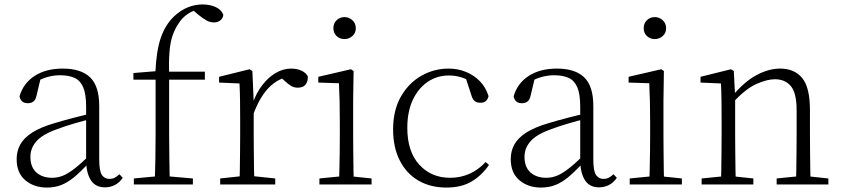

<svg xmlns="http://www.w3.org/2000/svg" viewBox="-20 -831 3788 865"><path d="M191 14Q133 14 94 -19Q55 -52 55 -114Q55 -151 71.5 -180.5Q88 -210 125.5 -234Q163 -258 225 -276Q268 -289 312.5 -300.5Q357 -312 397 -321V-297Q357 -287 315.5 -275Q274 -263 237 -249Q170 -225 143.5 -194Q117 -163 117 -125Q117 -78 144 -54Q171 -30 215 -30Q240 -30 263.5 -39.5Q287 -49 316.5 -72Q346 -95 386 -134L392 -89H373Q341 -55 313 -32Q285 -9 256 2.5Q227 14 191 14ZM453 13Q411 13 390.5 -17.5Q370 -48 368 -102V-106V-350Q368 -407 355 -437.5Q342 -468 316 -480Q290 -492 250 -492Q220 -492 190 -483Q160 -474 128 -454L164 -482L145 -402Q141 -382 131 -374Q121 -366 105 -366Q74 -366 68 -397Q85 -456 136 -489Q187 -522 263 -522Q345 -522 386 -482.5Q427 -443 427 -354V-113Q427 -61 439 -43Q451 -25 473 -25Q486 -25 496 -30Q506 -35 518 -46L533 -30Q518 -8 497.5 2.5Q477 13 453 13Z M583 0V-27L700 -38H722L849 -27V0ZM677 0Q679 -56 680 -113Q681 -170 681 -226V-472H581V-502L704 -512L680 -500V-504Q684 -600 704 -659.5Q724 -719 765 -758Q794 -785 826.5 -798Q859 -811 893 -811Q927 -811 953 -798.5Q979 -786 986 -764Q985 -750 973.5 -740Q962 -730 943 -730Q926 -730 910 -739Q894 -748 873 -765L845 -789V-798H884V-789Q854 -787 827 -769Q800 -751 783 -723Q767 -699 757 -669.5Q747 -640 743.5 -596Q740 -552 742 -485V-226Q742 -170 743 -113Q744 -56 745 0ZM712 -472V-508H903V-472Z M972 0V-27L1083 -39H1106L1220 -27V0ZM1059 0Q1060 -24 1060.5 -64.5Q1061 -105 1061.5 -149Q1062 -193 1062 -226V-281Q1062 -333 1061.5 -375.5Q1061 -418 1059 -455L967 -459V-485L1104 -519L1117 -511L1123 -371V-370V-226Q1123 -193 1123.5 -149Q1124 -105 1124.5 -64.5Q1125 -24 1126 0ZM1122 -318 1105 -367H1119Q1135 -413 1162 -448Q1189 -483 1222.5 -502.5Q1256 -522 1292 -522Q1319 -522 1339.5 -512Q1360 -502 1367 -486Q1367 -462 1356 -449Q1345 -436 1321 -436Q1305 -436 1291.5 -444Q1278 -452 1261 -468L1238 -488H1287Q1231 -477 1191 -436Q1151 -395 1122 -318Z M1419 0V-27L1530 -38H1549L1654 -27V0ZM1507 0Q1508 -24 1509 -64.5Q1510 -105 1510.5 -149Q1511 -193 1511 -226V-281Q1511 -332 1510 -375Q1509 -418 1507 -456L1414 -459V-485L1561 -519L1573 -511L1571 -377V-226Q1571 -193 1571.5 -149Q1572 -105 1572.5 -64.5Q1573 -24 1574 0ZM1532 -655Q1511 -655 1496.5 -668.5Q1482 -682 1482 -704Q1482 -726 1496.5 -740Q1511 -754 1532 -754Q1552 -754 1567.5 -740Q1583 -726 1583 -704Q1583 -682 1567.5 -668.5Q1552 -655 1532 -655Z M1991 14Q1919 14 1865 -17.5Q1811 -49 1781 -108Q1751 -167 1751 -248Q1751 -335 1786.5 -396.5Q1822 -458 1879 -490Q1936 -522 2001 -522Q2043 -522 2079.5 -507Q2116 -492 2142.5 -464.5Q2169 -437 2181 -398Q2174 -368 2145 -368Q2127 -368 2117.5 -376.5Q2108 -385 2103 -404L2075 -490L2118 -452Q2087 -474 2059 -482.5Q2031 -491 2002 -491Q1949 -491 1906.5 -462Q1864 -433 1839.5 -380.5Q1815 -328 1815 -255Q1815 -148 1869 -89Q1923 -30 2008 -30Q2053 -30 2093 -47Q2133 -64 2168 -101L2183 -88Q2151 -41 2105 -13.5Q2059 14 1991 14Z M2417 14Q2359 14 2320 -19Q2281 -52 2281 -114Q2281 -151 2297.5 -180.5Q2314 -210 2351.5 -234Q2389 -258 2451 -276Q2494 -289 2538.5 -300.5Q2583 -312 2623 -321V-297Q2583 -287 2541.5 -275Q2500 -263 2463 -249Q2396 -225 2369.5 -194Q2343 -163 2343 -125Q2343 -78 2370 -54Q2397 -30 2441 -30Q2466 -30 2489.5 -39.5Q2513 -49 2542.5 -72Q2572 -95 2612 -134L2618 -89H2599Q2567 -55 2539 -32Q2511 -9 2482 2.5Q2453 14 2417 14ZM2679 13Q2637 13 2616.5 -17.5Q2596 -48 2594 -102V-106V-350Q2594 -407 2581 -437.5Q2568 -468 2542 -480Q2516 -492 2476 -492Q2446 -492 2416 -483Q2386 -474 2354 -454L2390 -482L2371 -402Q2367 -382 2357 -374Q2347 -366 2331 -366Q2300 -366 2294 -397Q2311 -456 2362 -489Q2413 -522 2489 -522Q2571 -522 2612 -482.5Q2653 -443 2653 -354V-113Q2653 -61 2665 -43Q2677 -25 2699 -25Q2712 -25 2722 -30Q2732 -35 2744 -46L2759 -30Q2744 -8 2723.5 2.5Q2703 13 2679 13Z M2817 0V-27L2928 -38H2947L3052 -27V0ZM2905 0Q2906 -24 2907 -64.5Q2908 -105 2908.5 -149Q2909 -193 2909 -226V-281Q2909 -332 2908 -375Q2907 -418 2905 -456L2812 -459V-485L2959 -519L2971 -511L2969 -377V-226Q2969 -193 2969.5 -149Q2970 -105 2970.5 -64.5Q2971 -24 2972 0ZM2930 -655Q2909 -655 2894.5 -668.5Q2880 -682 2880 -704Q2880 -726 2894.5 -740Q2909 -754 2930 -754Q2950 -754 2965.5 -740Q2981 -726 2981 -704Q2981 -682 2965.5 -668.5Q2950 -655 2930 -655Z M3141 0V-27L3251 -38H3271L3374 -27V0ZM3228 0Q3229 -24 3229.5 -64.5Q3230 -105 3230.5 -149Q3231 -193 3231 -226V-281Q3231 -333 3230.5 -375.5Q3230 -418 3228 -455L3136 -459V-485L3273 -519L3286 -511L3292 -393V-392V-226Q3292 -193 3292.5 -149Q3293 -105 3293.5 -64.5Q3294 -24 3295 0ZM3479 0V-27L3588 -38H3609L3712 -27V0ZM3566 0Q3567 -24 3567.5 -64Q3568 -104 3568.5 -148Q3569 -192 3569 -226V-334Q3569 -412 3543 -443Q3517 -474 3471 -474Q3436 -474 3387.5 -452.5Q3339 -431 3281 -368L3271 -398H3279Q3333 -463 3388 -492.5Q3443 -522 3495 -522Q3559 -522 3594 -479.5Q3629 -437 3629 -335V-226Q3629 -192 3629.5 -148Q3630 -104 3630.5 -64Q3631 -24 3632 0Z"/></svg>

Font: Noto Serif JP
Style: Regular
Weight: 200
Designer: Ryoko NISHIZUKA 西塚涼子 (kana & ideographs); Frank Grießhammer (Latin, Greek & Cyrillic); Wenlong ZHANG 张文龙 (bopomofo); San
Foundry: Adobe
Version: Version 2.001;hotconv 1.1.0;makeotfexe 2.6.0